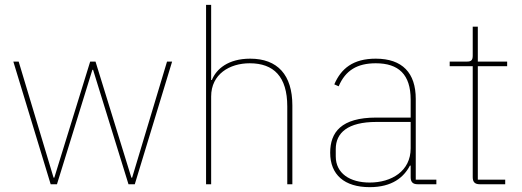

<svg xmlns="http://www.w3.org/2000/svg" viewBox="-20 -760 2155 792"><path d="M189 0H215L361 -472H364L510 0H536L690 -506H669L525 -27H522L374 -506H352L204 -27H201L57 -506H35Z M830 0H851V-362C851 -454 927 -499 1010 -499C1109 -499 1165 -444 1165 -321V0H1186V-325C1186 -451 1125 -518 1012 -518C921 -518 872 -475 854 -430H851V-740H830Z M1780 0V-19H1695V-352C1695 -459 1640 -518 1530 -518C1436 -518 1387 -477 1359 -412L1377 -404C1405 -470 1454 -499 1530 -499C1624 -499 1674 -453 1674 -349V-275H1532C1387 -275 1342 -214 1342 -130C1342 -39 1401 12 1505 12C1598 12 1646 -29 1671 -77H1674V-29C1674 -9 1683 0 1703 0ZM1505 -7C1423 -7 1365 -45 1365 -115V-145C1365 -212 1414 -257 1533 -257H1674V-148C1674 -54 1595 -7 1505 -7Z M2064 0V-19H1951V-487H2072V-506H1951V-650H1930V-531C1930 -513 1925 -506 1907 -506H1835V-487H1930V-29C1930 -9 1939 0 1959 0Z"/></svg>

Font: IBM Plex Thai Looped Thin
Style: Regular
Weight: 100
Designer: Mike Abbink, Paul van der Laan, Pieter van Rosmalen, Ben Mitchell, Mark Frömberg
Foundry: Bold Monday
Version: Version 1.0